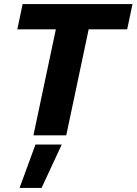

<svg xmlns="http://www.w3.org/2000/svg" viewBox="-20 -664 670 942"><path d="M144 0 254 -520H65L91 -644H630L604 -520H415L305 0ZM76 258 154 45H283L184 258Z"/></svg>

Font: Kanit SemiBold
Style: Italic
Weight: 600
Italic angle: -12°
Designer: Katatrad Team
Foundry: CadsonDemak
Version: Version 2.000; ttfautohint (v1.8.3)